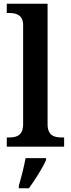

<svg xmlns="http://www.w3.org/2000/svg" viewBox="-20 -780 376 1021"><path d="M16 0H321V-49H308C266 -49 233 -61 233 -120V-760H16V-711H28C62 -711 103 -703 103 -647V-120C103 -61 70 -49 28 -49H16ZM80 208V221H134C165 178 207 113 225 71V61H116C108 106 92 167 80 208Z"/></svg>

Font: Noto Serif Gurmukhi SemiBold
Style: Regular
Weight: 600
Designer: Vaibhav Singh and the Monotype Design Team
Foundry: Monotype Imaging Inc.
Version: Version 2.004